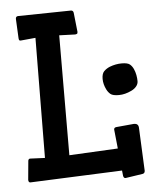

<svg xmlns="http://www.w3.org/2000/svg" viewBox="-54 -790 692 856"><g transform="rotate(-5 292.0 -361.5)"><path d="M473.1 21Q464.8 21 462.9 9.8L460.4 -13.7L48.8 3.4Q40.5 3.4 40 -8.3L47.9 -93.3Q48.8 -101.1 55.7 -102.5L123 -99.6L127.4 -636.7L61 -630.4Q55.7 -630.4 54.2 -632.8Q52.7 -635.3 52.2 -641.1L47.9 -729Q48.3 -740.2 59.6 -740.2L296.4 -744.1Q305.7 -743.2 307.1 -732.9L316.4 -647Q316.4 -640.1 313.2 -638.4Q310.1 -636.7 305.2 -636.2L233.9 -638.7L232.4 -102.1L450.2 -113.3L441.4 -198.7Q441.4 -208 452.6 -209L531.7 -216.3Q551.3 -216.3 552.2 -197.3L561 -3.4Q560.1 7.8 550.3 9.3ZM532.7 -364.3Q503.4 -350.1 476.1 -350.1Q448.7 -350.1 438.5 -358.6Q428.2 -367.2 421.9 -379.9Q409.7 -404.3 409.7 -428Q409.7 -451.7 420.4 -462.4Q431.2 -473.1 446.8 -479.5Q473.6 -489.7 500.2 -489.7Q526.9 -489.7 536.9 -481.2Q546.9 -472.7 552.7 -459.7Q558.6 -446.8 561.3 -432.1Q564 -417.5 564 -404.8Q564 -392.1 555.4 -381.6Q546.9 -371.1 532.7 -364.3Z"/></g></svg>

Font: Wellfleet
Style: Regular
Weight: 400
Designer: Riccardo De Franceschi
Foundry: Riccardo De Franceschi
Version: Version 1.002